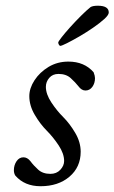

<svg xmlns="http://www.w3.org/2000/svg" viewBox="-20 -642 398 668"><path d="M121.1 5.9Q65.4 5.9 33.2 -31.2Q28.3 -39.1 28.3 -49.8Q28.3 -67.4 37.6 -81.1Q46.9 -94.7 61.5 -94.7Q75.2 -94.7 85.9 -81.1Q96.7 -66.4 112.8 -51.8Q128.9 -37.1 155.3 -37.1Q176.8 -37.1 189.9 -51.3Q203.1 -65.4 203.1 -82Q203.1 -107.4 184.1 -136.2Q165 -165 142.6 -187.5Q120.1 -210 101.1 -242.2Q82 -274.4 82 -307.6Q82 -335 100.1 -362.8Q118.2 -390.6 148.9 -409.2Q179.7 -427.7 217.8 -427.7Q273.4 -427.7 305.7 -390.6Q310.5 -377.9 310.5 -370.1Q310.5 -352.5 301.3 -339.8Q292 -327.1 277.3 -327.1Q263.7 -327.1 252.9 -341.8Q242.2 -355.5 226.1 -370.1Q210 -384.8 183.6 -384.8Q163.1 -384.8 151.4 -371.1Q139.6 -357.4 139.6 -339.8Q139.6 -314.5 158.7 -285.6Q177.7 -256.8 200.2 -234.4Q222.7 -211.9 241.7 -179.7Q260.7 -147.5 260.7 -114.3Q260.7 -60.5 221.7 -27.3Q182.6 5.9 121.1 5.9ZM189.5 -482.4Q187.5 -482.4 185.1 -486.3Q182.6 -490.2 182.6 -494.1Q182.6 -497.1 194.3 -512.2Q206.1 -527.3 224.1 -547.4Q242.2 -567.4 261.2 -586.4Q280.3 -605.5 294.9 -617.2Q302.7 -622.1 320.3 -622.1Q358.4 -622.1 358.4 -598.6Q358.4 -589.8 342.8 -575.7Q327.1 -561.5 303.7 -545.4Q280.3 -529.3 255.9 -515.1Q231.4 -501 212.9 -491.7Q194.3 -482.4 189.5 -482.4Z"/></svg>

Font: Crimson Text
Style: Italic
Weight: 400
Italic angle: -11°
Designer: Sebastian Kosch
Foundry: Sebastian Kosch
Version: Version 1.100; ttfautohint (v1.8.4)